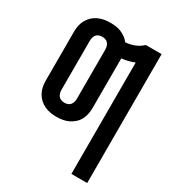

<svg xmlns="http://www.w3.org/2000/svg" viewBox="-180 -631 859 948"><g transform="rotate(30 250.0 -156.5)"><path d="M375 215V-420Q358 -413 339.5 -408.5Q321 -404 303 -402V-120Q303 -102 299.5 -85Q296 -68 288 -52.5Q280 -37 266.5 -25Q253 -13 237.5 -5.5Q222 2 204.5 5Q187 8 169 8Q152 8 134.5 5Q117 2 101 -5.5Q85 -13 72 -25Q59 -37 50.5 -52.5Q42 -68 38.5 -85Q35 -102 35 -120V-400Q35 -418 38.5 -435Q42 -452 50.5 -467.5Q59 -483 72 -495Q85 -507 101 -514.5Q117 -522 134.5 -525Q152 -528 169 -528Q185 -528 200.5 -526Q216 -524 230.5 -518Q245 -512 258 -502.5Q271 -493 280 -481Q306 -482 331 -492Q356 -502 375 -520H465V215ZM169 -72Q178 -72 187 -75Q196 -78 202 -85Q208 -92 210.5 -101.5Q213 -111 213 -120V-400Q213 -409 210.5 -418.5Q208 -428 202 -435Q196 -442 187 -445Q178 -448 169 -448Q160 -448 151 -445Q142 -442 136 -435Q130 -428 127.5 -418.5Q125 -409 125 -400V-120Q125 -111 127.5 -101.5Q130 -92 136 -85Q142 -78 151 -75Q160 -72 169 -72Z"/></g></svg>

Font: Iosevka Curly Medium
Style: Regular
Weight: 500
Monospace: yes
Designer: Belleve Invis
Foundry: Belleve Invis
Version: Version 22.1.2; ttfautohint (v1.8.4)